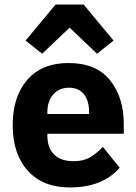

<svg xmlns="http://www.w3.org/2000/svg" viewBox="-20 -815 602 847"><path d="M166 -578 93 -636 225 -795H349L481 -636L408 -578L287 -693ZM288 12Q169 12 102.5 -62Q36 -136 36 -263Q36 -389 100.5 -463Q165 -537 282 -537Q405 -537 465.5 -461Q526 -385 526 -269V-225H189V-217Q189 -164 218 -134Q247 -104 305 -104Q347 -104 375.5 -120Q404 -136 434 -167L508 -75Q432 12 288 12ZM189 -312H373V-321Q373 -370 350.5 -399Q328 -428 285 -428Q241 -428 215 -398.5Q189 -369 189 -320Z"/></svg>

Font: Anuphan
Style: Bold
Weight: 700
Designer: Mike Abbink, Paul van der Laan, Pieter van Rosmalen, Mint Tantisuwanna
Foundry: Bold Monday; Cadson Demak
Version: Version 3.002;hotconv 1.0.109;makeotfexe 2.5.65596